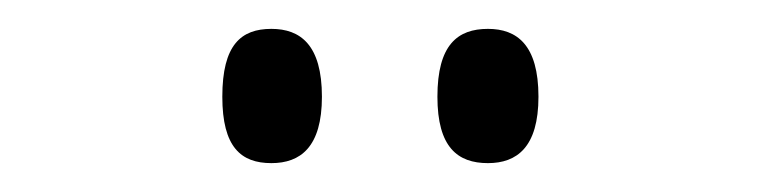

<svg xmlns="http://www.w3.org/2000/svg" viewBox="-20 -761 527 133"><path d="M318 -648C338 -648 353 -659 353 -694C353 -730 338 -741 318 -741C297 -741 283 -730 283 -694C283 -659 297 -648 318 -648ZM168 -648C188 -648 203 -659 203 -694C203 -730 188 -741 168 -741C147 -741 134 -730 134 -694C134 -659 147 -648 168 -648Z"/></svg>

Font: Noto Serif Myanmar Condensed Light
Style: Regular
Weight: 300
Width: 3
Designer: Ben Mitchell and the Monotype Design Team
Foundry: Monotype Imaging Inc.
Version: Version 2.106